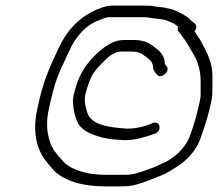

<svg xmlns="http://www.w3.org/2000/svg" viewBox="-20 -657 775 682"><path d="M613.2 -564C610.2 -556.7 610.4 -550.3 613.8 -545L620.2 -538C623.6 -532.7 628.2 -526.3 633.8 -519C646.1 -503.1 652 -489.3 662.2 -473C683.3 -439.4 694.3 -405.7 692.7 -354C692 -331.8 694.8 -319.8 689.8 -298L683.1 -269C675.6 -236.5 664.2 -200.1 653.7 -172C635.9 -125.7 592.4 -90.1 551.1 -74C527.8 -62.5 518.4 -59 485.1 -48C453.7 -37.3 444.5 -36 415.3 -36H364.3C335.8 -36 305 -37.9 282.2 -44C252 -52 223.4 -63.3 205.9 -82C198.3 -90.4 172.8 -118.2 168 -130C163.6 -136.7 160.2 -144 158.1 -152C146.6 -184.5 142.5 -223.3 154.5 -275L161.8 -306.5C169.8 -341.4 180.9 -378.1 194.2 -408C205.9 -432.3 214 -451.3 225.9 -476C248.7 -527.7 285.5 -569.1 334.3 -586C340.7 -588.5 353.4 -595 360.4 -595C363.9 -595.7 368.3 -596 373.6 -596H487.6C494.3 -596 500.2 -595.7 505.4 -595L523.7 -592L543.2 -590C549.1 -589.3 555.8 -588.3 563.5 -587C575.4 -584.2 588.2 -576.6 598.3 -573C601 -571.5 607.9 -564 613.2 -564ZM671.1 -546C688.7 -570.1 665.9 -576.1 656.3 -586C643.2 -600.6 625.7 -609.2 605.7 -618C592.4 -624.9 575.2 -627.7 557.7 -631L538.1 -633L519.8 -636C512.7 -636.7 505.1 -637 497.1 -637H383.1C375.1 -637 368.3 -636.7 362.8 -636C333.6 -629.1 305.4 -616.5 281.5 -600C241.5 -572.5 211.8 -536.4 188.2 -486C162.1 -430.2 137 -376.6 121 -307.5L113.3 -274C96.2 -200.2 106.6 -147.1 129.2 -105C136.2 -92.1 162.1 -61.7 171.8 -51C209.3 -14.2 271.9 5 354.8 5H405.8C415.2 5 425.6 4.7 437.1 4C473.5 0.1 533.2 -26 560.5 -37C576.9 -44.4 589.3 -52.9 605.5 -63C641.2 -85.2 676 -119.3 692.3 -166C703.3 -196.9 716 -234 724.1 -269L730.8 -298C733.4 -309.3 734.5 -320 734.2 -330C734.2 -370.5 737.8 -409.2 726.4 -439C718.8 -467 703.9 -490.3 691.7 -514L682.9 -528C680 -532.7 676 -538.7 671.1 -546ZM571.4 -422 565.3 -430C566.3 -451.6 552.7 -472 538.3 -482C516.9 -500.2 498.1 -515 453.9 -515H424.9C403.3 -515 390.5 -511.5 375.4 -504C354 -491.7 346.7 -488 321.1 -464C280.5 -423.9 257.7 -388.7 241.9 -320C240 -312 239 -303.3 238.9 -294C240.4 -266.2 247.6 -235.8 258.9 -216C275.5 -190.7 305.7 -178.9 341.5 -169C364.2 -162.7 392.3 -160.9 420.7 -159C463.2 -159 497.4 -170.8 530 -182C557.4 -191.5 549 -230.2 522.8 -220C497.7 -208.8 465.3 -200 431.2 -200C365.8 -204.8 304.4 -212.2 289.6 -258C285.2 -274.3 277.6 -297.1 282.9 -320C289 -346.6 298 -371.7 308.5 -392L321.7 -410C326.9 -417.7 364.5 -455.9 372.2 -460C387.6 -468.4 393.8 -474 415.4 -474H444.4C469.3 -474 482.8 -468.2 494.7 -458C507 -448.4 521.6 -440 523.4 -422C523.2 -408.9 529.8 -400.2 537.5 -392C551.9 -373.3 587.3 -405.6 571.4 -422Z"/></svg>

Font: HoneyBee
Style: SeLitIt
Weight: 300
Foundry: Cannot Into Space Fonts
Version: Version 0.89